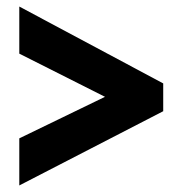

<svg xmlns="http://www.w3.org/2000/svg" viewBox="-20 -621 559 587"><path d="M39 -198V-54L479 -281V-366L39 -601V-457L301 -325Z"/></svg>

Font: Noto Sans Gurmukhi Condensed Black
Style: Regular
Weight: 900
Width: 3
Designer: Jelle Bosma - Monotype Design Team
Foundry: Monotype Imaging Inc.
Version: Version 2.004